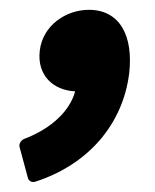

<svg xmlns="http://www.w3.org/2000/svg" viewBox="-20 -176 315 391"><path d="M37 187C39 193 45 196 52 194C160 159 230 77 243 -26C252 -103 224 -156 161 -156C114 -156 67 -124 61 -73C55 -22 89 8 133 10C123 48 87 85 29 107C22 110 18 118 20 124Z"/></svg>

Font: Falling Sky
Style: BdObl
Weight: 700
Designer: Paul D. Hunt
Foundry: Adobe Systems Incorporated
Version: Version 1.02